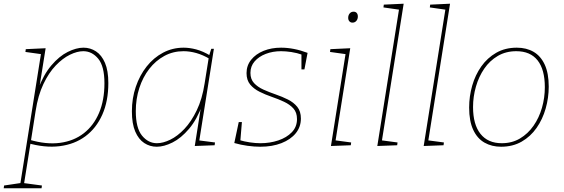

<svg xmlns="http://www.w3.org/2000/svg" viewBox="-62 -785 3039 1035"><path d="M-42 230 -40 215 54 201 47 209 160 -502 168 -492 75 -505 77 -520 184 -525 147 -293 142 -301Q172 -382 214.5 -432Q257 -482 303 -505Q349 -528 388 -528Q425 -528 455.5 -508Q486 -488 504 -446Q522 -404 522 -337Q522 -240 489.5 -167Q457 -94 398.5 -50.5Q340 -7 259.5 3Q179 13 83 -15L103 -16L67 209L59 201L164 215L162 230ZM103 -15 96 -32Q187 -5 261.5 -15Q336 -25 389.5 -66.5Q443 -108 472 -176.5Q501 -245 501 -336Q501 -428 467.5 -468.5Q434 -509 387 -509Q354 -509 315 -490Q276 -471 238.5 -432Q201 -393 172 -332Q143 -271 130 -187Z M783 6Q746 6 715.5 -14Q685 -34 667 -76Q649 -118 649 -185Q649 -255 670 -317Q691 -379 728.5 -426.5Q766 -474 817 -501Q868 -528 928 -528Q960 -528 996 -518.5Q1032 -509 1072 -485L1064 -482L1077 -522H1091L1011 -19L1004 -29L1097 -17L1095 -2L988 2L1023 -220L1029 -221Q1000 -141 957 -90.5Q914 -40 868 -17Q822 6 783 6ZM784 -13Q817 -13 856 -32Q895 -51 932 -90Q969 -129 998.5 -190Q1028 -251 1041 -335L1064 -479L1069 -467Q1032 -489 996.5 -499Q961 -509 927 -509Q871 -509 824 -483.5Q777 -458 742.5 -413.5Q708 -369 689 -310.5Q670 -252 670 -186Q670 -95 703.5 -54Q737 -13 784 -13Z M1341 6Q1309 6 1272.5 1Q1236 -4 1201 -14L1225 -127H1242L1233 -19L1228 -30Q1255 -22 1285 -17.5Q1315 -13 1342 -13Q1393 -13 1438 -28Q1483 -43 1511 -72Q1539 -101 1539 -143Q1539 -179 1519.5 -200.5Q1500 -222 1469 -236.5Q1438 -251 1403 -263Q1368 -275 1337 -290.5Q1306 -306 1286.5 -329.5Q1267 -353 1267 -391Q1267 -432 1292 -463Q1317 -494 1359 -511Q1401 -528 1453 -528Q1487 -528 1523 -521Q1559 -514 1596 -500L1579 -411H1563V-500L1570 -489Q1539 -500 1508.5 -504.5Q1478 -509 1453 -509Q1408 -509 1370.5 -494.5Q1333 -480 1310.5 -454Q1288 -428 1288 -392Q1288 -358 1307.5 -337Q1327 -316 1358 -302Q1389 -288 1424 -276Q1459 -264 1490 -248.5Q1521 -233 1540.5 -209Q1560 -185 1560 -146Q1560 -101 1532.5 -67Q1505 -33 1455.5 -13.5Q1406 6 1341 6Z M1722 2 1802 -502 1810 -492 1717 -505 1719 -520 1826 -525 1746 -22 1741 -29 1831 -17 1829 -2ZM1838 -663Q1828 -663 1821.5 -670Q1815 -677 1815 -689Q1815 -703 1823 -712.5Q1831 -722 1844 -722Q1855 -722 1861 -715Q1867 -708 1867 -696Q1867 -682 1859 -672.5Q1851 -663 1838 -663Z M1972 2 2090 -741 2096 -732 2005 -745 2007 -760 2114 -765 1996 -22 1991 -29 2081 -17 2079 -2Z M2222 2 2340 -741 2346 -732 2255 -745 2257 -760 2364 -765 2246 -22 2241 -29 2331 -17 2329 -2Z M2724 -528Q2776 -528 2814.5 -505.5Q2853 -483 2874.5 -436.5Q2896 -390 2896 -318Q2896 -258 2879.5 -200Q2863 -142 2830.5 -95.5Q2798 -49 2750 -21.5Q2702 6 2639 6Q2589 6 2550 -16Q2511 -38 2489 -85Q2467 -132 2467 -205Q2467 -266 2483.5 -323.5Q2500 -381 2532.5 -427Q2565 -473 2613 -500.5Q2661 -528 2724 -528ZM2721 -509Q2665 -509 2621.5 -483.5Q2578 -458 2548.5 -415Q2519 -372 2503.5 -318Q2488 -264 2488 -208Q2488 -114 2528 -63.5Q2568 -13 2643 -13Q2698 -13 2741 -38.5Q2784 -64 2814 -107Q2844 -150 2859.5 -204Q2875 -258 2875 -315Q2875 -410 2836 -459.5Q2797 -509 2721 -509Z"/></svg>

Font: Bitter Thin Thin
Style: Italic
Weight: 250
Italic angle: -9°
Version: Version 2.002